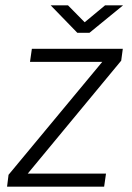

<svg xmlns="http://www.w3.org/2000/svg" viewBox="-20 -700 494 720"><path d="M6.5 0 12 -44.5 363.5 -468H92.5L99.5 -517H440.5L434.5 -472.5L84 -49H377.5L370.5 0ZM270 -577 170 -680H235L297.5 -616.5L374 -680H441.5L315.5 -577Z"/></svg>

Font: Public Sans Thin ExtraLight
Style: Italic
Weight: 250
Italic angle: -8°
Version: Version 2.001